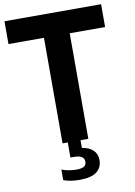

<svg xmlns="http://www.w3.org/2000/svg" viewBox="-102 -805 767 1090"><g transform="rotate(-10 281.0 -259.5)"><path d="M207 0V-608.5H2.5V-740H559.5V-608.5H355.5V0ZM267 221Q215.5 221 174.5 206.5V145.5Q196 153.5 218.5 157Q241 160.5 259 160.5Q287 160.5 301.8 152.5Q316.5 144.5 316.5 124.5Q316.5 87 257.5 87H237V-10H310.5V44.5Q351.5 50.5 374.2 72.2Q397 94 397 130Q397 172 366 196.5Q335 221 267 221Z"/></g></svg>

Font: Encode Sans Condensed Condensed
Style: Bold
Weight: 700
Width: 3
Designer: Multiple Designers
Foundry: Impallari Type
Version: Version 3.000; ttfautohint (v1.8.3) -l 8 -r 50 -G 200 -x 14 